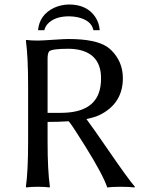

<svg xmlns="http://www.w3.org/2000/svg" viewBox="-20 -824 640 847"><path d="M147.9 -690.9Q153.8 -757.8 217.3 -789.1Q249 -803.7 284.2 -804.2Q363.3 -804.2 400.4 -749Q417.5 -723.1 419.9 -690.9H392.1Q383.3 -734.4 322.3 -748Q303.7 -752 284.2 -752Q220.7 -752 189.5 -717.8Q178.7 -705.1 175.8 -690.9ZM189.9 -286.1V-200.2Q189.9 -71.3 200.2 0L198.2 2.9Q180.2 0 147 0Q114.3 0 96.2 2.9L94.2 0Q104 -68.4 104 -200.2V-444.8Q104 -573.7 94.2 -645L96.2 -647.9Q114.3 -645 147 -645Q162.6 -645 220.2 -648.9Q270 -652.3 282.2 -651.9Q402.3 -651.9 453.6 -616.7Q462.4 -610.4 469.2 -604Q522 -553.2 522 -479Q522 -373.5 430.2 -322.3Q425.8 -319.8 421.9 -317.9Q398.9 -306.6 361.3 -298.8Q387.7 -263.7 453.1 -168.5Q545.9 -33.2 575.2 0L573.2 2.9Q552.2 0 513.2 0Q472.2 0 453.1 2.9Q435.1 -51.8 357.9 -175.8Q303.7 -262.7 288.6 -282.2Q285.2 -286.1 282.7 -289.1Q240.2 -286.1 189.9 -286.1ZM283.2 -608.9Q208 -608.9 196.8 -597.2Q189.9 -588.9 189.9 -564.9V-326.2H248Q405.8 -326.2 423.3 -443.8Q425.8 -460.4 425.8 -478Q425.8 -586.9 321.8 -605.5Q303.7 -608.9 283.2 -608.9Z"/></svg>

Font: Linux Biolinum Capitals O
Style: Small Caps
Weight: 400
Designer: Philipp H. Poll
Foundry: Philipp H. Poll
Version: Version 1.0.4